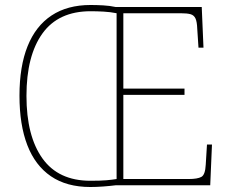

<svg xmlns="http://www.w3.org/2000/svg" viewBox="-20 -742 923 769"><path d="M342 7Q247 7 184 -36Q121 -79 89.5 -160.5Q58 -242 58 -359Q58 -476 90.5 -557Q123 -638 186.5 -680Q250 -722 343 -722Q367 -722 393.5 -720.5Q420 -719 443 -714H788L795 -551H775L770 -627Q769 -655 763 -668Q757 -681 743.5 -685Q730 -689 703 -689H474V-387H719V-362H474V-25H736Q771 -25 786.5 -33.5Q802 -42 804 -82L809 -163H829L822 0H444Q420 3 393 5Q366 7 342 7ZM342 -18Q383 -18 406 -20Q429 -22 447 -25V-689Q422 -694 395 -695.5Q368 -697 343 -697Q214 -697 150 -608Q86 -519 86 -358Q86 -197 150 -107.5Q214 -18 342 -18Z"/></svg>

Font: Noto Rashi Hebrew Thin
Style: Regular
Weight: 250
Version: Version 1.006